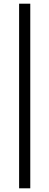

<svg xmlns="http://www.w3.org/2000/svg" viewBox="-20 -755 267 1040"><path d="M83.5 265V-735H144V265Z"/></svg>

Font: Newsreader Text
Style: Bold
Weight: 700
Designer: Hugues Gentile
Foundry: Production Type
Version: Version 1.001